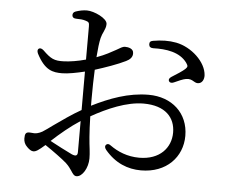

<svg xmlns="http://www.w3.org/2000/svg" viewBox="-55 -836 1110 940"><g transform="rotate(5 500.0 -365.5)"><path d="M266 -741C267 -732 274 -727 287 -727C304 -727 318 -726 331 -722C348 -717 351 -714 351 -695V-532C312 -521 272 -515 244 -514C196 -512 179 -521 140 -559C130 -568 122 -569 116 -565C110 -561 109 -552 114 -541C155 -461 195 -455 240 -455C269 -455 314 -464 351 -473V-284C308 -260 257 -224 219 -197C199 -182 183 -171 169 -162C152 -153 139 -148 111 -152C88 -154 84 -144 84 -121C84 -107 89 -92 102 -80C113 -69 123 -62 133 -62C146 -62 158 -70 190 -98C229 -72 278 -36 297 -19C312 -5 319 6 326 16C335 30 342 41 354 41C383 41 410 -5 410 -51C410 -65 409 -78 407 -96C403 -127 398 -173 396 -257C474 -301 568 -342 651 -342C759 -342 807 -286 807 -213C807 -138 753 -76 652 -76C593 -76 545 -97 509 -123C499 -131 491 -131 485 -125C479 -119 480 -110 488 -100C539 -39 601 -15 666 -15C791 -15 868 -98 868 -202C868 -314 786 -387 672 -387C573 -387 481 -352 395 -309V-349C395 -395 396 -442 398 -486C446 -501 509 -523 547 -542C566 -551 579 -564 578 -583C578 -606 552 -611 535 -611C526 -611 512 -603 494 -592C472 -580 445 -564 401 -548C404 -589 408 -622 413 -643C416 -655 421 -667 426 -677C431 -689 436 -699 436 -714C436 -742 370 -772 335 -772C316 -772 298 -768 280 -762C269 -758 265 -751 266 -741ZM213 -120C254 -158 303 -199 351 -230V-78C351 -62 345 -54 322 -64C291 -79 248 -101 213 -120ZM653 -632C654 -621 661 -616 674 -616C737 -618 805 -609 841 -559C851 -544 851 -540 840 -529C830 -519 798 -498 775 -484C764 -477 761 -469 765 -462C769 -455 778 -453 789 -458C809 -467 833 -478 847 -480C865 -483 875 -478 885 -472C894 -467 900 -463 911 -465C928 -468 937 -486 936 -506C932 -571 860 -638 784 -653C747 -660 711 -659 670 -652C657 -650 652 -644 653 -632Z"/></g></svg>

Font: 寒蝉锦书宋
Style: Regular
Weight: 400
Designer: 寒蝉锦书宋{Warren} 思源宋体{Ryoko NISHIZUKA 西塚涼子 (kana & ideographs); Frank Grießhammer (Latin, Greek & Cyrillic); Wenlong ZHANG 
Foundry: Adobe & ChillType
Version: Version 2.000;Glyphs 3.1.1 (3135)